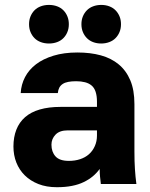

<svg xmlns="http://www.w3.org/2000/svg" viewBox="-20 -760 620 793"><path d="M214.7 13.2Q249.5 13.2 276.8 7.8Q304.2 2.5 325.8 -8Q347.5 -18.5 363.7 -32.1Q379.8 -45.7 391.7 -62.2Q391.7 -53.3 392.1 -45.2Q392.5 -37 393.2 -30.1Q394 -23.2 394.8 -16.2Q395.6 -9.3 396.5 0H543.3Q539.3 -30 537.3 -61.5Q535.2 -93 535.2 -135V-330Q535.2 -388.3 518.1 -428.5Q501 -468.8 470.1 -494.2Q439.3 -519.7 396.4 -531.4Q353.5 -543.2 299.5 -543.2Q244.2 -543.2 201 -530Q157.8 -516.8 128.7 -494.5Q99.5 -472.2 83.5 -441.7Q67.5 -411.2 65.5 -375.5H218.8Q220 -388.2 224.7 -397.5Q229.5 -406.8 238.7 -413Q247.8 -419.2 261.8 -421.8Q275.7 -424.5 294.5 -424.5Q315 -424.5 331.1 -420.3Q347.2 -416.2 358.3 -406.8Q369.5 -397.5 375 -380.6Q380.5 -363.6 380.5 -340V-318.5H230Q181.2 -318.5 144.4 -307.8Q107.7 -297.2 83.6 -276.1Q59.5 -255 47.5 -224.3Q35.5 -193.7 35.5 -155Q35.5 -119 47.5 -88.7Q59.5 -58.3 82.4 -35.7Q105.4 -13 138.6 0.1Q171.8 13.2 214.7 13.2ZM264.5 -95.5Q225.9 -95.5 209.2 -114.2Q192.5 -132.8 192.5 -162.5Q192.5 -186.3 209.3 -203.9Q226 -221.5 259.5 -221.5H380.5V-200Q380.5 -176.4 371.6 -156.5Q362.7 -136.5 347.4 -123Q332.1 -109.5 310.8 -102.5Q289.5 -95.5 264.5 -95.5ZM182.2 -580.3Q200.5 -580.3 216 -586.1Q231.5 -591.9 241.9 -602.6Q252.4 -613.2 258.3 -627.7Q264.3 -642.1 264.3 -660Q264.3 -677.9 258.3 -692.3Q252.4 -706.8 241.9 -717.4Q231.5 -728.1 216 -733.9Q200.5 -739.7 182.1 -739.7Q163.8 -739.7 148.3 -733.9Q132.9 -728.1 122.4 -717.4Q112 -706.8 106 -692.3Q100 -677.9 100 -660Q100 -642.1 106 -627.7Q112 -613.2 122.4 -602.6Q132.9 -591.9 148.4 -586.1Q163.9 -580.3 182.2 -580.3ZM397.8 -580.3Q415.9 -580.3 431.3 -586.1Q446.8 -591.9 457.2 -602.6Q467.7 -613.2 473.7 -627.7Q479.7 -642.1 479.7 -660Q479.7 -677.9 473.7 -692.3Q467.7 -706.8 457.2 -717.4Q446.8 -728.1 431.5 -733.9Q416.3 -739.7 398.2 -739.7Q380.1 -739.7 364.7 -733.9Q349.2 -728.1 338.8 -717.4Q328.3 -706.8 322.3 -692.3Q316.3 -677.9 316.3 -660Q316.3 -642.1 322.3 -627.7Q328.3 -613.2 338.8 -602.6Q349.2 -591.9 364.5 -586.1Q379.7 -580.3 397.8 -580.3Z"/></svg>

Font: Golos Text VF
Style: Regular
Weight: 400
Designer: A.Korolkova, Vitaly Kuzmin
Foundry: ParaType Ltd
Version: Version 2.005